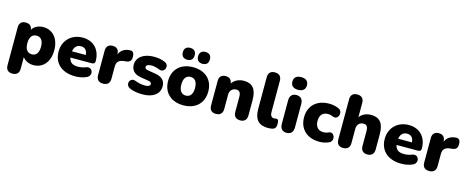

<svg xmlns="http://www.w3.org/2000/svg" viewBox="-43 -1530 6101 2506"><g transform="rotate(15 3008.0 -277.0)"><path d="M140 189C198 189 230 158 230 99V-59C258 -17 314 11 376 11C503 11 591 -87 591 -246C591 -406 502 -503 376 -503C310 -503 253 -473 226 -426C221 -475 191 -501 139 -501C83 -501 52 -470 52 -412V99C52 158 83 189 140 189ZM320 -120C265 -120 227 -158 227 -246C227 -335 265 -372 320 -372C374 -372 412 -335 412 -246C412 -158 374 -120 320 -120Z M940 11C993 11 1048 1 1094 -21C1170 -56 1137 -173 1050 -141C1015 -126 973 -120 945 -120C871 -120 831 -146 819 -210H1104C1136 -210 1150 -222 1150 -249C1150 -404 1056 -503 908 -503C758 -503 649 -398 649 -247C649 -89 759 11 940 11ZM916 -388C968 -388 1000 -357 1004 -294H818C827 -356 862 -388 916 -388Z M1318 9C1376 9 1408 -23 1408 -81V-245C1408 -309 1439 -340 1509 -347L1532 -349C1588 -354 1605 -383 1604 -431C1603 -486 1584 -505 1545 -503C1476 -501 1423 -466 1400 -408V-412C1400 -470 1369 -501 1314 -501C1258 -501 1227 -470 1227 -412V-81C1227 -23 1258 9 1318 9Z M1852 11C1989 11 2079 -51 2079 -159C2079 -235 2031 -279 1946 -293L1835 -312C1810 -316 1798 -328 1798 -345C1798 -367 1818 -384 1873 -384C1902 -384 1935 -376 1979 -359C2057 -329 2096 -443 2024 -473C1977 -495 1930 -503 1870 -503C1736 -503 1641 -438 1641 -335C1641 -260 1688 -213 1771 -199L1882 -181C1907 -176 1922 -167 1922 -147C1922 -124 1902 -109 1853 -109C1812 -109 1768 -116 1713 -137C1638 -164 1597 -52 1680 -19C1729 3 1792 11 1852 11Z M2504 -577C2556 -577 2584 -605 2584 -658C2584 -709 2555 -737 2504 -737C2453 -737 2424 -709 2424 -658C2424 -606 2453 -577 2504 -577ZM2298 -577C2350 -577 2378 -605 2378 -658C2378 -709 2349 -737 2298 -737C2247 -737 2218 -709 2218 -658C2218 -606 2247 -577 2298 -577ZM2401 11C2565 11 2672 -87 2672 -246C2672 -405 2565 -503 2401 -503C2237 -503 2129 -405 2129 -246C2129 -87 2237 11 2401 11ZM2401 -120C2346 -120 2308 -158 2308 -246C2308 -335 2346 -372 2401 -372C2455 -372 2493 -335 2493 -246C2493 -158 2455 -120 2401 -120Z M2842 9C2901 9 2932 -23 2932 -81V-273C2932 -330 2966 -367 3020 -367C3060 -367 3081 -344 3081 -284V-81C3081 -23 3113 9 3170 9C3227 9 3259 -23 3259 -81V-291C3259 -435 3203 -503 3086 -503C3019 -503 2961 -475 2927 -424C2922 -474 2892 -501 2841 -501C2785 -501 2754 -470 2754 -412V-81C2754 -23 2785 9 2842 9Z M3547 11C3564 11 3587 8 3598 6C3637 -1 3655 -22 3655 -69C3655 -123 3645 -135 3621 -135C3610 -134 3599 -131 3590 -131C3559 -131 3538 -153 3538 -202V-624C3538 -683 3506 -714 3448 -714C3391 -714 3360 -683 3360 -624V-196C3360 -57 3418 11 3547 11Z M3796 -572C3860 -572 3895 -602 3895 -658C3895 -713 3860 -743 3796 -743C3733 -743 3698 -713 3698 -658C3698 -602 3733 -572 3796 -572ZM3796 9C3855 9 3886 -26 3886 -88V-404C3886 -467 3854 -501 3796 -501C3739 -501 3708 -467 3708 -404V-88C3708 -26 3739 9 3796 9Z M4240 11C4279 11 4320 5 4365 -15C4443 -45 4404 -175 4326 -138C4303 -127 4280 -123 4259 -123C4188 -123 4148 -169 4148 -247C4148 -325 4188 -369 4259 -369C4280 -369 4304 -364 4326 -354C4403 -317 4445 -446 4367 -477C4321 -497 4279 -503 4240 -503C4074 -503 3966 -406 3966 -247C3966 -87 4074 11 4240 11Z M4561 9C4620 9 4651 -23 4651 -81V-273C4651 -330 4685 -367 4739 -367C4779 -367 4800 -344 4800 -284V-81C4800 -23 4832 9 4889 9C4946 9 4978 -23 4978 -81V-291C4978 -435 4922 -503 4805 -503C4741 -503 4686 -478 4651 -431V-624C4651 -683 4619 -714 4561 -714C4504 -714 4473 -683 4473 -624V-81C4473 -23 4504 9 4561 9Z M5347 11C5400 11 5455 1 5501 -21C5577 -56 5544 -173 5457 -141C5422 -126 5380 -120 5352 -120C5278 -120 5238 -146 5226 -210H5511C5543 -210 5557 -222 5557 -249C5557 -404 5463 -503 5315 -503C5165 -503 5056 -398 5056 -247C5056 -89 5166 11 5347 11ZM5323 -388C5375 -388 5407 -357 5411 -294H5225C5234 -356 5269 -388 5323 -388Z M5725 9C5783 9 5815 -23 5815 -81V-245C5815 -309 5846 -340 5916 -347L5939 -349C5995 -354 6012 -383 6011 -431C6010 -486 5991 -505 5952 -503C5883 -501 5830 -466 5807 -408V-412C5807 -470 5776 -501 5721 -501C5665 -501 5634 -470 5634 -412V-81C5634 -23 5665 9 5725 9Z"/></g></svg>

Font: Nunito Black
Style: Regular
Weight: 900
Designer: Vernon Adams
Foundry: Vernon Adams
Version: Version 3.602